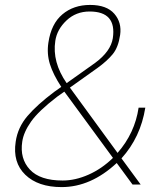

<svg xmlns="http://www.w3.org/2000/svg" viewBox="-20 -741 649 771"><path d="M202.1 -577.1Q189 -491.7 247.6 -407.2L361.8 -488.3Q424.8 -534.7 433.1 -587.9Q440.9 -641.1 417.7 -668Q394.5 -694.8 339.8 -694.8Q285.2 -694.8 247.1 -658.9Q209 -623 202.1 -577.1ZM231.4 -16.1Q282.7 -16.1 335.9 -39.8Q389.2 -63.5 433.6 -106.9L252.4 -354Q241.7 -368.2 238.3 -373L210 -353Q134.8 -295.4 104.7 -252.7Q74.7 -210 69.3 -171.9Q59.1 -104 99.9 -60.1Q140.6 -16.1 231.4 -16.1ZM371.1 -467.8 260.7 -389.2 452.1 -127Q521.5 -206.5 536.6 -308.6H563.5Q544.4 -189.5 467.8 -105L544.9 0H512.2L448.7 -86.4Q344.7 10.3 227.5 10.3Q132.8 10.3 81.5 -39.3Q30.3 -88.9 43 -171.9Q51.3 -229.5 90.3 -275.1Q129.4 -320.8 197.8 -372.1L226.1 -392.1Q193.4 -441.9 180.4 -483.6Q167.5 -525.4 174.3 -569.8Q185.5 -645.5 230.5 -683.3Q275.4 -721.2 341.8 -721.2Q408.2 -721.2 439 -685.8Q469.7 -650.4 462.4 -600.6Q455.1 -550.8 432.6 -523.4Q410.2 -496.1 371.1 -467.8Z"/></svg>

Font: Roboto-ThinItalic
Style: Italic
Weight: 250
Italic angle: -12°
Designer: Google
Version: Version 1.100141; 2013; ttfautohint (v0.94.14-c901) -l 8 -r 